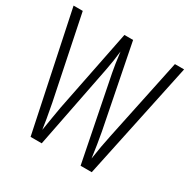

<svg xmlns="http://www.w3.org/2000/svg" viewBox="-160 -864 1003 1014"><g transform="rotate(30 341.5 -357.0)"><path d="M679 -714H623L518 -214C508 -168 499 -117 491 -62C483 -122 476 -163 467 -213L368 -714H315L215 -213C209 -177 198 -115 190 -63C186 -94 177 -147 164 -214L61 -714H5L155 0H223L323 -509C331 -549 336 -584 341 -628C348 -572 353 -538 359 -508L460 0H528Z"/></g></svg>

Font: Noto Sans Arabic UI XCn Lt
Style: Regular
Weight: 300
Width: 2
Designer: Monotype Design Team, Nadine Chahine and Nizar Qandah
Foundry: Monotype Imaging Inc.
Version: Version 2.010